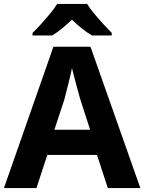

<svg xmlns="http://www.w3.org/2000/svg" viewBox="-20 -954 732 974"><path d="M527 0 472 -168H220L165 0H0L251 -717H439L692 0ZM387 -451Q383 -466 374.5 -496Q366 -526 358 -557.5Q350 -589 345 -609Q341 -586 333.5 -556.5Q326 -527 319 -498.5Q312 -470 307 -451L256 -296H437ZM422 -934Q436 -911 459 -883.5Q482 -856 505.5 -830.5Q529 -805 547 -787V-774H447Q421 -789 396 -809Q371 -829 345 -854Q318 -829 295 -810Q272 -791 245 -774H145V-787Q164 -805 187.5 -831Q211 -857 233.5 -884Q256 -911 270 -934Z"/></svg>

Font: Noto Sans Thai Looped
Style: Bold
Weight: 700
Designer: Sasikarn Vongin, Ben Mitchell
Foundry: The Fontpad Ltd
Version: Version 1.001; ttfautohint (v1.8.4.7-5d5b)